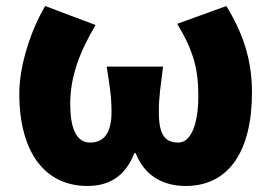

<svg xmlns="http://www.w3.org/2000/svg" viewBox="-20 -603 901 637"><path d="M270 14C338 14 394 -14 426 -95H430C462 -14 528 14 596 14C739 14 816 -101 816 -297C816 -413 781 -501 731 -583L568 -524C622 -434 638 -374 638 -285C638 -185 611 -130 572 -130C527 -130 507 -156 507 -231C507 -285 513 -315 521 -382H334C344 -315 350 -285 350 -231C350 -164 326 -130 279 -130C231 -130 213 -182 213 -258C213 -348 243 -428 297 -520L130 -583C81 -501 44 -383 44 -293C44 -95 131 14 270 14Z"/></svg>

Font: Noto Sans CJK Black
Style: Bold
Weight: 900
Designer: Ryoko NISHIZUKA (kana & ideographs); Paul D. Hunt (Latin, Greek & Cyrillic); Wenlong ZHANG (bopomofo); Sandoll Communica
Foundry: Adobe Systems Incorporated
Version: Version 1.000;PS 1;hotconv 1.0.78;makeotf.lib2.5.61930